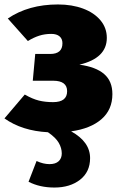

<svg xmlns="http://www.w3.org/2000/svg" viewBox="-25 -574 541 861"><path d="M294 15Q379 62 379 135Q379 197 334 232Q289 267 219 267Q153 267 103 241L139 148Q169 162 197 162Q224 162 238 149Q252 136 252 114Q252 90 238.5 66.5Q225 43 190 19Q74 13 -5 -43L86 -150Q121 -130 149.5 -123Q178 -116 213 -116Q276 -116 276 -165Q276 -212 213 -212H122L133 -332H200Q255 -332 255 -380Q255 -400 242 -411Q229 -422 205 -422Q176 -422 151 -414Q126 -406 100 -390L10 -491Q103 -554 235 -554Q298 -554 347.5 -535.5Q397 -517 425.5 -483Q454 -449 454 -404Q454 -313 331 -284Q405 -274 442 -242Q479 -210 479 -152Q479 -82 430 -39.5Q381 3 294 15Z"/></svg>

Font: Fira Sans Black
Style: Regular
Weight: 900
Designer: Carrois Corporate & Edenspiekermann AG
Foundry: Carrois Corporate GbR & Edenspiekermann AG
Version: Version 4.203